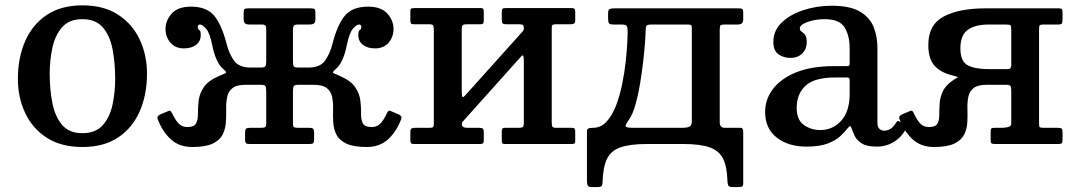

<svg xmlns="http://www.w3.org/2000/svg" viewBox="-20 -552 4139 736"><path d="M48.5 -249.5Q48.5 -329.5 76 -393.2Q103.5 -457 158.5 -494.2Q213.5 -531.5 296 -531.5Q378.5 -531.5 433.5 -495.2Q488.5 -459 516 -399.5Q543.5 -340 543.5 -270Q543.5 -190 516 -126.2Q488.5 -62.5 433.5 -25.5Q378.5 11.5 296 11.5Q213.5 11.5 158.5 -24.5Q103.5 -60.5 76 -120Q48.5 -179.5 48.5 -249.5ZM170.5 -270Q170.5 -209.5 180.8 -157.2Q191 -105 218 -73.2Q245 -41.5 296 -41.5Q347 -41.5 374.2 -72.5Q401.5 -103.5 411.5 -151.5Q421.5 -199.5 421.5 -250Q421.5 -310.5 411.5 -362.8Q401.5 -415 374.2 -446.8Q347 -478.5 296 -478.5Q245 -478.5 218 -447.5Q191 -416.5 180.8 -368.5Q170.5 -320.5 170.5 -270Z M1518.5 -97Q1501.5 -50 1469 -19.2Q1436.5 11.5 1386 11.5Q1335 11.5 1307.8 -1.5Q1280.5 -14.5 1269.8 -35.8Q1259 -57 1257.5 -82.5Q1256 -108 1256.8 -133.5Q1257.5 -159 1253.2 -180.2Q1249 -201.5 1233 -214.2Q1217 -227 1181 -227H1126Q1109.5 -227 1106.2 -222.2Q1103 -217.5 1103 -201V-79Q1103 -67.5 1107 -64.8Q1111 -62 1123 -62H1166Q1176.5 -62 1180.2 -58.5Q1184 -55 1184 -43.5V-16.5Q1184 -7 1180.8 -3.5Q1177.5 0 1168 0H935.5Q926 0 922.8 -3.5Q919.5 -7 919.5 -16.5V-43.5Q919.5 -55 923.2 -58.5Q927 -62 937.5 -62H980.5Q992.5 -62 996.5 -64.8Q1000.5 -67.5 1000.5 -79V-201Q1000.5 -217.5 997.2 -222.2Q994 -227 977.5 -227H923Q887.5 -227 871.2 -214.2Q855 -201.5 850.8 -180.2Q846.5 -159 847 -133.5Q847.5 -108 845.8 -82.5Q844 -57 833.2 -35.8Q822.5 -14.5 795.2 -1.5Q768 11.5 717 11.5Q666 11.5 633.5 -19.2Q601 -50 584 -97Q580.5 -107.5 596 -114L624.5 -126Q632 -129.5 635 -125.5Q638 -121.5 641 -115.5Q652.5 -91 665.2 -78Q678 -65 698 -65Q724.5 -65 731.8 -79.2Q739 -93.5 738.8 -116.5Q738.5 -139.5 741.5 -166Q744.5 -192.5 761.2 -217.8Q778 -243 821.5 -261.5Q837 -268 844 -271.2Q851 -274.5 839 -284.5Q821.5 -298.5 810.5 -323.2Q799.5 -348 794 -377Q784 -426.5 769.8 -442.2Q755.5 -458 747 -458Q738 -458 738 -448.5Q738 -440 743.8 -437Q749.5 -434 749.5 -417.5Q749.5 -394 731.8 -380.2Q714 -366.5 685 -366.5Q652 -366.5 633.2 -388.5Q614.5 -410.5 614.5 -441Q614.5 -473.5 638.2 -500Q662 -526.5 712 -526.5Q771.5 -526.5 800.5 -492.5Q829.5 -458.5 849.5 -381Q858 -347 876.8 -320Q895.5 -293 940.5 -293H977.5Q993.5 -293 997 -297.5Q1000.5 -302 1000.5 -317.5V-442.5Q1000.5 -451.5 996.8 -454.5Q993 -457.5 987.5 -458H935Q925.5 -458 919.8 -462Q914 -466 914 -479V-503Q914 -514.5 917.2 -517.2Q920.5 -520 932 -520H1171Q1182 -520 1185.5 -517.2Q1189 -514.5 1189 -503V-479Q1189 -465 1182.8 -461.5Q1176.5 -458 1166 -458H1122.5Q1111 -458 1107 -454Q1103 -450 1103 -434.5V-316Q1103 -301.5 1106.5 -297.2Q1110 -293 1126 -293H1162Q1207.5 -293 1226.2 -320Q1245 -347 1253.5 -381Q1273.5 -458.5 1302.5 -492.5Q1331.5 -526.5 1391 -526.5Q1441 -526.5 1464.8 -500Q1488.5 -473.5 1488.5 -441Q1488.5 -410.5 1469.8 -388.5Q1451 -366.5 1417.5 -366.5Q1389 -366.5 1371.2 -380.2Q1353.5 -394 1353.5 -417.5Q1353.5 -434 1359.2 -437Q1365 -440 1365 -448.5Q1365 -458 1356 -458Q1347.5 -458 1333.2 -442.2Q1319 -426.5 1309 -377Q1303.5 -348 1292.5 -323.2Q1281.5 -298.5 1264 -284.5Q1252 -274.5 1259 -271.2Q1266 -268 1281.5 -261.5Q1324.5 -243 1341.5 -217.8Q1358.5 -192.5 1361.5 -166Q1364.5 -139.5 1364 -116.5Q1363.5 -93.5 1370.8 -79.2Q1378 -65 1405 -65Q1425 -65 1437.8 -78Q1450.5 -91 1462 -115.5Q1464.5 -121.5 1467.8 -125.5Q1471 -129.5 1478.5 -126L1507 -114Q1522 -107.5 1518.5 -97Z M2095 -84.5Q2095 -71.5 2097.2 -66.8Q2099.5 -62 2113 -62H2172Q2180 -62 2182.5 -58.8Q2185 -55.5 2185 -47V-11Q2185 -3 2181.2 -1.5Q2177.5 0 2169.5 0H1914.5Q1907 0 1905.2 -3.8Q1903.5 -7.5 1903.5 -15.5V-47.5Q1903.5 -56 1906 -59Q1908.5 -62 1916 -62H1968Q1980 -62 1984 -65.2Q1988 -68.5 1988 -81.5V-315.5Q1988 -330.5 1986.2 -336.8Q1984.5 -343 1978 -336L1758.5 -91Q1755.5 -87.5 1753 -84.8Q1750.5 -82 1750.5 -75.5Q1750.5 -62 1771 -62H1817Q1827 -62 1830.8 -59Q1834.5 -56 1834.5 -45V-15Q1834.5 -6 1831.8 -3Q1829 0 1820.5 0H1567Q1558 0 1555.5 -3.2Q1553 -6.5 1553 -16V-46Q1553 -56.5 1557.2 -59.2Q1561.5 -62 1571 -62H1626Q1636 -62 1639.5 -64.2Q1643 -66.5 1643 -76V-436.5Q1643 -449.5 1640.5 -454.2Q1638 -459 1625 -459H1566Q1558 -459 1555.5 -462.2Q1553 -465.5 1553 -474V-510Q1553 -518 1556.8 -519.5Q1560.5 -521 1568.5 -521H1823.5Q1831 -521 1832.8 -517.2Q1834.5 -513.5 1834.5 -505.5V-473.5Q1834.5 -465 1832 -462Q1829.5 -459 1822 -459H1770Q1758 -459 1754 -455.8Q1750 -452.5 1750 -439.5V-210Q1750 -190.5 1751.5 -183Q1753 -175.5 1762.5 -185.5L1983.5 -431.5Q1988 -436.5 1988 -443.5Q1988 -455 1983.2 -457Q1978.5 -459 1967 -459H1921Q1911 -459 1907.2 -462Q1903.5 -465 1903.5 -476V-506Q1903.5 -515 1906.2 -518Q1909 -521 1917.5 -521H2171Q2180 -521 2182.5 -517.8Q2185 -514.5 2185 -505V-475Q2185 -464.5 2180.8 -461.8Q2176.5 -459 2167 -459H2112Q2102 -459 2098.5 -456.8Q2095 -454.5 2095 -445Z M2739 -440V-84Q2739 -62 2758 -62H2818Q2825 -62 2827 -57.5Q2829 -53 2829 -46V149.5Q2829 160.5 2825.2 162.8Q2821.5 165 2810 165H2788Q2774.5 165 2771.8 159.2Q2769 153.5 2768.5 141.5Q2767 87 2751.8 56.2Q2736.5 25.5 2700.2 12.8Q2664 0 2599 0H2460Q2394.5 0 2358 13Q2321.5 26 2306.5 57.5Q2291.5 89 2290 144.5Q2289.5 156 2286.5 160.5Q2283.5 165 2271 165H2247Q2234.5 165 2232.2 157.8Q2230 150.5 2230 139.5V-48Q2230 -56 2234.5 -59Q2239 -62 2253 -62Q2283.5 -62 2305.2 -85.8Q2327 -109.5 2341.5 -147.5Q2356 -185.5 2365 -229.8Q2374 -274 2378.5 -315.5Q2383 -357 2384.5 -387.5Q2386 -418 2386 -428.5Q2386 -445.5 2382.8 -451.8Q2379.5 -458 2362.5 -458H2333.5Q2318 -458 2314.5 -462.5Q2311 -467 2311 -483V-500Q2311 -514.5 2316.8 -517.2Q2322.5 -520 2336 -520H2811Q2822.5 -520 2825.8 -517.2Q2829 -514.5 2829 -503V-479Q2829 -466 2823.2 -462Q2817.5 -458 2808 -458H2758Q2746 -458 2742.5 -455.2Q2739 -452.5 2739 -440ZM2477.5 -458Q2461.5 -458 2458.2 -453.2Q2455 -448.5 2455 -432Q2455 -423.5 2452.8 -392.2Q2450.5 -361 2445.8 -318.5Q2441 -276 2433.5 -231Q2426 -186 2415.2 -148.8Q2404.5 -111.5 2390.5 -92.5Q2373 -69 2380.5 -65.5Q2388 -62 2404.5 -62H2598Q2611.5 -62 2621.8 -66Q2632 -70 2632 -87V-441Q2632 -451 2630.2 -454.5Q2628.5 -458 2617 -458Z M2913 -123Q2913 -171.5 2943.2 -211.2Q2973.5 -251 3032.2 -274.8Q3091 -298.5 3177 -298.5H3224Q3232.5 -298.5 3234.8 -300.5Q3237 -302.5 3237 -311.5V-367Q3237 -415.5 3217.5 -447Q3198 -478.5 3141.5 -478.5Q3105.5 -478.5 3075.8 -467.8Q3046 -457 3046 -443.5Q3046 -435 3052.8 -430.8Q3059.5 -426.5 3066 -418.8Q3072.5 -411 3072.5 -391Q3072.5 -364 3055.2 -347Q3038 -330 3010.5 -330Q2984 -330 2964.2 -343.8Q2944.5 -357.5 2944.5 -391.5Q2944.5 -434.5 2976.5 -465.5Q3008.5 -496.5 3059.8 -513.2Q3111 -530 3168 -530Q3238 -530 3276 -507.8Q3314 -485.5 3328.8 -448.8Q3343.5 -412 3343.5 -368.5V-80Q3343.5 -65 3351.2 -58Q3359 -51 3369.5 -51Q3380 -51 3391.8 -57Q3403.5 -63 3416 -83Q3421 -91.5 3427.5 -86.5L3451 -72Q3457.5 -67.5 3454 -60Q3436.5 -26.5 3406.8 -8.2Q3377 10 3341.5 10H3341Q3303.5 10 3284.2 -1.8Q3265 -13.5 3257 -29.8Q3249 -46 3245 -58.5Q3242 -68.5 3238.8 -68.5Q3235.5 -68.5 3228.5 -59.5Q3219.5 -47.5 3202.2 -31Q3185 -14.5 3153.8 -2.2Q3122.5 10 3071 10Q3001.5 10 2957.2 -24.8Q2913 -59.5 2913 -123ZM3034 -138.5Q3034 -92.5 3061.5 -73Q3089 -53.5 3124.5 -53.5Q3172.5 -53.5 3204.8 -89.5Q3237 -125.5 3237 -191V-245Q3237 -255 3227 -255H3181.5Q3102 -255 3068 -223.5Q3034 -192 3034 -138.5Z M3427.5 -97Q3424 -107.5 3439 -114L3467.5 -126Q3475 -129.5 3478.2 -125.5Q3481.5 -121.5 3484 -115.5Q3495.5 -91 3508.2 -78Q3521 -65 3541 -65Q3565.5 -65 3573 -77.2Q3580.5 -89.5 3580.5 -109.5Q3580.5 -129.5 3581.8 -153.5Q3583 -177.5 3594 -201.5Q3605 -225.5 3635 -245.5Q3648 -254 3651.2 -255.5Q3654.5 -257 3634.5 -262Q3588 -272.5 3563.2 -299.2Q3538.5 -326 3538.5 -379.5Q3538.5 -457 3597.2 -488.5Q3656 -520 3758 -520H4039.5Q4048.5 -520 4050.8 -516.5Q4053 -513 4053 -503.5V-479Q4053 -466 4050.5 -462Q4048 -458 4035.5 -458H3981.5Q3967 -458 3965 -454.2Q3963 -450.5 3963 -435.5V-83Q3963 -68.5 3965 -65.2Q3967 -62 3981.5 -62H4036Q4046 -62 4049.5 -59Q4053 -56 4053 -45.5V-15.5Q4053 -6 4050 -3Q4047 0 4038 0H3793.5Q3784 0 3780.8 -2.5Q3777.5 -5 3777.5 -14.5V-44.5Q3777.5 -55.5 3779.8 -58.8Q3782 -62 3792.5 -62H3820Q3831.5 -62 3844 -64.8Q3856.5 -67.5 3856.5 -78.5V-203Q3856.5 -218.5 3853 -222.8Q3849.5 -227 3834 -227H3763.5Q3728 -227 3712 -214.2Q3696 -201.5 3691.8 -180.2Q3687.5 -159 3688.5 -133.5Q3689.5 -108 3688 -82.5Q3686.5 -57 3675.8 -35.8Q3665 -14.5 3638 -1.5Q3611 11.5 3560 11.5Q3509.5 11.5 3477 -19.2Q3444.5 -50 3427.5 -97ZM3843.5 -287Q3856.5 -287 3856.5 -303V-435.5Q3856.5 -452 3853.5 -455Q3850.5 -458 3834 -458H3771Q3717 -458 3689.2 -437.2Q3661.5 -416.5 3661.5 -367Q3661.5 -317 3689.2 -302Q3717 -287 3771 -287Z"/></svg>

Font: Besley* Medium
Style: Regular
Weight: 500
Designer: Owen Earl
Foundry: indestructible type*
Version: Version 3.000; ttfautohint (v1.8.3)